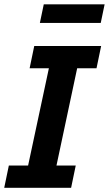

<svg xmlns="http://www.w3.org/2000/svg" viewBox="-45 -895 519 915"><path d="M293.9 0H-24.9L-2.9 -106H88.9L188 -569.8H96.2L118.2 -675.8H437L415 -569.8H322.8L224.1 -106H315.9ZM435.1 -785.6H145L163.6 -874.5H453.6Z"/></svg>

Font: Cadman
Style: Bold Italic
Weight: 700
Italic angle: -12°
Designer: Paul James MIller
Foundry: High-Logic / Made with FontCreator
Version: Version 2.114;March 28, 2021;FontCreator 13.0.0.2683 64-bit